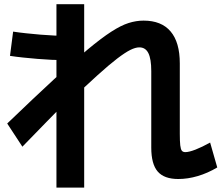

<svg xmlns="http://www.w3.org/2000/svg" viewBox="-20 -808 1040 897"><path d="M813 28.3Q747 28.3 716.9 -6.5Q686.7 -41.3 686.7 -118.3V-475.7Q686.7 -532.7 673.2 -559.7Q659.7 -586.7 631 -586.7Q613 -586.7 588.8 -574.7Q564.7 -562.7 527.3 -534.2Q490 -505.7 435 -456Q380 -406.4 301.3 -331.1H288Q247 -289.4 196.2 -237.4Q145.3 -185.4 84.6 -122.7L13.7 -231Q141 -353.3 232.8 -438Q324.7 -522.6 389.3 -576.5Q454 -630.3 499.7 -659.8Q545.3 -689.3 580.8 -700.5Q616.3 -711.7 650.7 -711.7Q734.3 -711.7 777.1 -661Q820 -610.3 820 -511.7V-183.6Q820 -148 822.1 -129.1Q824.3 -110.3 829.6 -103.8Q835 -97.3 845.7 -97.3Q863 -97.3 893.5 -109.1Q924 -121 961.7 -142L995 -25.7Q950 1 903.7 14.6Q857.3 28.3 813 28.3ZM243.7 68.3V-788.3H373.3V68.3ZM281.7 -527Q254.3 -527 221.7 -528.5Q189 -530 154.8 -532.9Q120.7 -535.7 87.7 -539.2Q54.7 -542.7 26.7 -547L41.3 -660.3Q69.3 -656 102.3 -652.5Q135.3 -649 169.2 -646.1Q203 -643.3 235.7 -641.8Q268.3 -640.3 295.7 -640.3Z"/></svg>

Font: M PLUS 2 Thin
Style: Regular
Weight: 100
Designer: Coji Morishita
Foundry: UNDERFOREST DESIGN
Version: Version 1.001